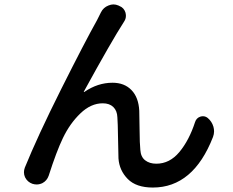

<svg xmlns="http://www.w3.org/2000/svg" viewBox="-20 -800 1040 857"><path d="M430.7 -745.1Q441.4 -766.6 463.9 -775.4Q475.6 -780.3 486.3 -780.3Q497.1 -780.3 508.8 -775.4L512.7 -773.4Q533.2 -765.6 540 -744.1Q542 -736.3 542 -729.5Q542 -715.8 534.2 -704.1Q477.5 -616.2 354.5 -391.6Q353.5 -390.6 354.5 -389.6Q355.5 -388.7 356.4 -389.6Q416 -430.7 482.4 -430.7Q535.2 -430.7 566.9 -397.9Q598.6 -365.2 601.6 -305.7Q602.5 -288.1 603 -222.7Q603.5 -157.2 606.4 -130.9Q608.4 -99.6 627.9 -84.5Q647.5 -69.3 677.7 -69.3Q737.3 -69.3 780.8 -121.6Q824.2 -173.8 850.6 -254.9Q856.4 -273.4 874 -279.3Q879.9 -281.2 885.7 -281.2Q897.5 -281.2 907.2 -273.4Q925.8 -257.8 932.6 -234.4Q935.5 -223.6 935.5 -213.9Q935.5 -201.2 930.7 -188.5Q842.8 37.1 662.1 37.1Q587.9 37.1 550.3 -1Q512.7 -39.1 508.8 -92.8Q507.8 -120.1 506.8 -186Q505.9 -252 503.9 -276.4Q502.9 -305.7 485.8 -322.3Q468.8 -338.9 438.5 -338.9Q385.7 -338.9 338.9 -293.9Q292 -249 260.7 -183.6Q232.4 -125 197.3 -15.6Q189.5 6.8 168.9 17.6Q156.2 23.4 143.6 23.4Q134.8 23.4 125 20.5Q102.5 12.7 91.8 -8.8Q86.9 -19.5 86.9 -31.2Q86.9 -41 90.8 -51.8Q147.5 -191.4 252.9 -401.9Q358.4 -612.3 413.1 -710Q415 -714.8 430.7 -745.1Z"/></svg>

Font: Gen Jyuu Gothic Medium
Style: Regular
Weight: 500
Designer: [Source Han Sans]
Ryoko NISHIZUKA  (kana & ideographs); Paul D. Hunt (Latin, Greek & Cyrillic); Wenlong ZHANG  (bopomofo
Version: Version 1.002.20150607